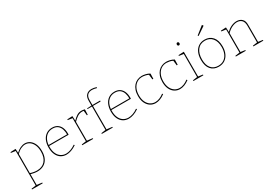

<svg xmlns="http://www.w3.org/2000/svg" viewBox="46 -1942 4746 3342"><g transform="rotate(-30 2419.5 -271.0)"><path d="M33 230V215L130 201L123 209V-499L130 -491L33 -505V-520L138 -525L143 -439L139 -441Q185 -485 232 -506.5Q279 -528 322 -528Q377 -528 421.5 -497Q466 -466 492.5 -407.5Q519 -349 519 -265Q519 -178 489 -117Q459 -56 404 -24.5Q349 7 274 7Q243 7 208.5 1Q174 -5 136 -15L143 -21V209L135 201L248 215V230ZM275 -12Q380 -12 439 -78Q498 -144 498 -264Q498 -342 474 -396.5Q450 -451 410 -480Q370 -509 320 -509Q277 -509 230.5 -486.5Q184 -464 139 -417L143 -430V-28L138 -37Q212 -12 275 -12Z M859 6Q798 6 750 -24Q702 -54 674.5 -112.5Q647 -171 647 -254Q647 -337 674.5 -398.5Q702 -460 752.5 -494Q803 -528 871 -528Q934 -528 976.5 -499.5Q1019 -471 1040.5 -421Q1062 -371 1062 -305Q1062 -300 1062 -294Q1062 -288 1061 -277H656V-296H1050L1041 -290Q1042 -349 1026 -399Q1010 -449 972.5 -479Q935 -509 871 -509Q808 -509 762.5 -477.5Q717 -446 692.5 -389Q668 -332 668 -256Q668 -178 693 -124Q718 -70 762 -41.5Q806 -13 862 -13Q905 -13 953.5 -30Q1002 -47 1052 -82L1063 -67Q1009 -30 957.5 -12Q906 6 859 6Z M1175 0V-15L1272 -29L1265 -21V-499L1272 -491L1175 -505V-520L1280 -525L1285 -424L1281 -427Q1324 -474 1367 -501Q1410 -528 1462 -528Q1494 -528 1528 -518L1523 -411H1506L1496 -512L1501 -504Q1492 -506 1482.5 -507Q1473 -508 1464 -508Q1415 -508 1370 -479.5Q1325 -451 1281 -403L1285 -414V-21L1278 -29L1395 -15V0Z M1569 0V-15L1666 -29L1659 -21V-506L1666 -499H1569V-513L1666 -518L1659 -509V-612Q1659 -692 1698.5 -730Q1738 -768 1802 -768Q1824 -768 1848.5 -763.5Q1873 -759 1900 -750L1894 -733Q1868 -741 1845 -745Q1822 -749 1801 -749Q1743 -749 1711 -716Q1679 -683 1679 -615V-509L1672 -518H1834L1832 -499H1672L1679 -506V-21L1672 -29L1789 -15V0Z M2111 6Q2050 6 2002 -24Q1954 -54 1926.5 -112.5Q1899 -171 1899 -254Q1899 -337 1926.5 -398.5Q1954 -460 2004.5 -494Q2055 -528 2123 -528Q2186 -528 2228.5 -499.5Q2271 -471 2292.5 -421Q2314 -371 2314 -305Q2314 -300 2314 -294Q2314 -288 2313 -277H1908V-296H2302L2293 -290Q2294 -349 2278 -399Q2262 -449 2224.5 -479Q2187 -509 2123 -509Q2060 -509 2014.5 -477.5Q1969 -446 1944.5 -389Q1920 -332 1920 -256Q1920 -178 1945 -124Q1970 -70 2014 -41.5Q2058 -13 2114 -13Q2157 -13 2205.5 -30Q2254 -47 2304 -82L2315 -67Q2261 -30 2209.5 -12Q2158 6 2111 6Z M2652 6Q2593 6 2545.5 -25Q2498 -56 2470.5 -114Q2443 -172 2443 -253Q2443 -320 2461 -371Q2479 -422 2510.5 -457Q2542 -492 2584.5 -510Q2627 -528 2675 -528Q2706 -528 2748.5 -518.5Q2791 -509 2828 -486L2825 -382H2806L2794 -488L2799 -479Q2765 -496 2730 -502.5Q2695 -509 2671 -509Q2610 -509 2563.5 -478Q2517 -447 2490.5 -390.5Q2464 -334 2464 -255Q2464 -179 2489.5 -125Q2515 -71 2558.5 -42.5Q2602 -14 2656 -14Q2696 -14 2740 -31Q2784 -48 2828 -82L2839 -66Q2790 -29 2742.5 -11.5Q2695 6 2652 6Z M3141 6Q3082 6 3034.5 -25Q2987 -56 2959.5 -114Q2932 -172 2932 -253Q2932 -320 2950 -371Q2968 -422 2999.5 -457Q3031 -492 3073.5 -510Q3116 -528 3164 -528Q3195 -528 3237.5 -518.5Q3280 -509 3317 -486L3314 -382H3295L3283 -488L3288 -479Q3254 -496 3219 -502.5Q3184 -509 3160 -509Q3099 -509 3052.5 -478Q3006 -447 2979.5 -390.5Q2953 -334 2953 -255Q2953 -179 2978.5 -125Q3004 -71 3047.5 -42.5Q3091 -14 3145 -14Q3185 -14 3229 -31Q3273 -48 3317 -82L3328 -66Q3279 -29 3231.5 -11.5Q3184 6 3141 6Z M3520 -21 3513 -29 3610 -15V0H3410V-15L3507 -29L3500 -21V-499L3507 -491L3410 -505V-520L3520 -525ZM3502 -663Q3491 -663 3484 -671Q3477 -679 3477 -692Q3477 -706 3484.5 -714Q3492 -722 3503 -722Q3515 -722 3522 -714Q3529 -706 3529 -692Q3529 -678 3521 -670.5Q3513 -663 3502 -663Z M3935 -528Q4035 -528 4094 -460Q4153 -392 4153 -270Q4153 -188 4125 -126Q4097 -64 4045 -29Q3993 6 3919 6Q3821 6 3763.5 -59.5Q3706 -125 3706 -249Q3706 -334 3733.5 -396.5Q3761 -459 3812.5 -493.5Q3864 -528 3935 -528ZM3933 -509Q3836 -509 3781.5 -438.5Q3727 -368 3727 -251Q3727 -136 3778.5 -74.5Q3830 -13 3921 -13Q3988 -13 4035 -45Q4082 -77 4107 -134.5Q4132 -192 4132 -267Q4132 -380 4078.5 -444.5Q4025 -509 3933 -509ZM3880 -634 3869 -648 4026 -772 4045 -746Z M4262 0V-15L4359 -29L4352 -21V-499L4359 -491L4262 -505V-520L4367 -525L4372 -424L4368 -427Q4418 -480 4473 -504Q4528 -528 4577 -528Q4643 -528 4685 -489Q4727 -450 4725 -368V-21L4718 -29L4815 -15V0H4615V-15L4712 -29L4705 -21V-363Q4705 -438 4670 -473.5Q4635 -509 4576 -509Q4530 -509 4475 -483.5Q4420 -458 4368 -403L4372 -414V-21L4365 -29L4462 -15V0Z"/></g></svg>

Font: Bitter Thin
Style: Regular
Weight: 100
Designer: Sol Matas, and Bitter project Authors
Foundry: Sol Matas
Version: Version 2.002